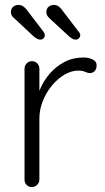

<svg xmlns="http://www.w3.org/2000/svg" viewBox="-20 -755 425 775"><path d="M109 0Q95 0 87 -9Q79 -18 79 -30V-478Q79 -490 87.5 -499Q96 -508 109 -508Q122 -508 130.5 -499Q139 -490 139 -478V-328L124 -325Q127 -360 141.5 -394.5Q156 -429 181 -458Q206 -487 240.5 -505Q275 -523 318 -523Q336 -523 353 -515.5Q370 -508 370 -491Q370 -476 362 -468Q354 -460 343 -460Q334 -460 323.5 -465Q313 -470 296 -470Q268 -470 240 -453.5Q212 -437 189 -409Q166 -381 152.5 -346.5Q139 -312 139 -277V-30Q139 -18 130 -9Q121 0 109 0ZM285 -595Q278 -595 271.5 -599Q265 -603 260 -607L181 -680Q175 -685 171 -691.5Q167 -698 167 -706Q167 -720 176 -727.5Q185 -735 197 -735Q208 -735 216 -729.5Q224 -724 228 -718L296 -629Q304 -620 304 -613Q304 -606 298.5 -600.5Q293 -595 285 -595ZM142 -595Q136 -595 129 -599Q122 -603 117 -607L39 -680Q32 -685 28 -691.5Q24 -698 24 -706Q24 -720 33 -727.5Q42 -735 54 -735Q66 -735 73.5 -729.5Q81 -724 86 -718L154 -629Q161 -620 161 -613Q161 -606 156 -600.5Q151 -595 142 -595Z"/></svg>

Font: zvoove
Style: Regular
Weight: 400
Designer: Vernon Adams (Nunito) & Andrew Paglinawan (Quicksand)
Foundry: zvoove
Version: Version 3.006